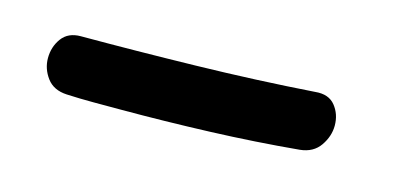

<svg xmlns="http://www.w3.org/2000/svg" viewBox="-28 -41 579 279"><g transform="rotate(15 261.0 98.0)"><path d="M423 49Q443 47 453 59.5Q463 72 463 89Q463 105 453 119.5Q443 134 423 136Q358 142 290 144.5Q222 147 157 147Q136 147 115.5 147Q95 147 75 146Q55 145 45 131.5Q35 118 35 102Q35 85 44.5 72Q54 59 73 59Q155 59 245.5 57Q336 55 423 49Z"/></g></svg>

Font: Playpen Sans
Style: Regular
Weight: 400
Designer: Laura Meseguer, Veronika Burian, José Scaglione, Kostas Bartsokas, Vera Evstafieva, Tom Grace, Yorlmar Campos
Foundry: TypeTogether
Version: Version 2.000